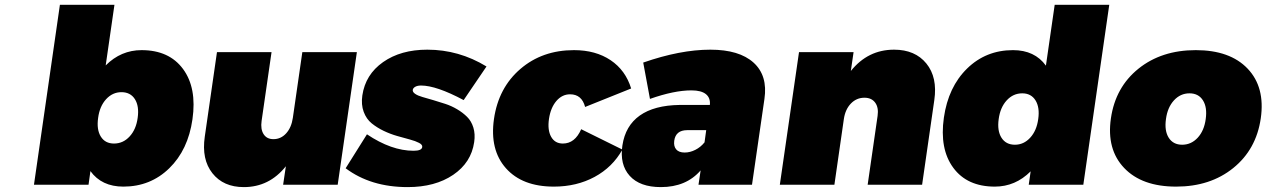

<svg xmlns="http://www.w3.org/2000/svg" viewBox="-20 -762 5224 792"><path d="M120.1 0 227.1 -742.2H452.1L416 -492.2Q479 -555.2 564 -555.2Q677.7 -555.2 735.1 -477.3Q792.5 -399.4 773.9 -270Q755.9 -143.6 678.2 -67.9Q600.6 7.8 488.8 7.8Q399.4 7.8 353 -56.2L345.2 0ZM384.8 -275.9Q377.9 -227.5 395.8 -198.7Q413.6 -169.9 450.2 -169.9Q487.8 -169.9 514.6 -199Q541.5 -228 547.9 -275.9Q554.7 -324.2 536.4 -353Q518.1 -381.8 481 -381.8Q444.3 -381.8 417.7 -352.8Q391.1 -323.7 384.8 -275.9Z M824.7 -198.2 875 -546.9H1100.1L1059.1 -263.2Q1054.2 -229 1067.4 -208.5Q1080.6 -188 1107.9 -188Q1138.7 -188 1160.4 -211.9Q1182.1 -235.8 1188 -275.9L1227.1 -546.9H1452.1L1373 0H1147.9L1159.2 -76.2Q1090.8 9.8 985.8 9.8Q901.4 9.8 856.2 -47.4Q811 -104.5 824.7 -198.2Z M1405.8 -67.9 1493.7 -208Q1594.7 -140.1 1686 -140.1Q1720.2 -140.1 1721.7 -155.8Q1723.1 -165 1708.7 -172.6Q1694.3 -180.2 1670.9 -186.5Q1647.5 -192.9 1618.9 -200.9Q1590.3 -209 1562.7 -222.2Q1535.2 -235.4 1513.2 -253.2Q1491.2 -271 1480.2 -300.8Q1469.2 -330.6 1474.6 -368.2Q1487.3 -454.6 1560.3 -505.9Q1633.3 -557.1 1742.7 -557.1Q1873 -557.1 1986.8 -487.8L1892.6 -349.1Q1779.8 -409.2 1716.8 -409.2Q1702.6 -409.2 1693.4 -404.3Q1684.1 -399.4 1682.6 -391.1Q1681.6 -382.3 1692.6 -374.8Q1703.6 -367.2 1722.9 -361.8Q1742.2 -356.4 1766.8 -349.1Q1791.5 -341.8 1816.9 -333.5Q1842.3 -325.2 1865.7 -311.3Q1889.2 -297.4 1906.7 -280Q1924.3 -262.7 1932.6 -235.8Q1940.9 -209 1936 -175.8Q1923.8 -91.3 1849.4 -40.8Q1774.9 9.8 1661.6 9.8Q1509.3 9.8 1405.8 -67.9Z M2017.6 -271Q2036.1 -399.9 2126.5 -477.5Q2216.8 -555.2 2347.7 -555.2Q2437 -555.2 2498.8 -513.7Q2560.5 -472.2 2583.5 -397L2393.6 -320.8Q2379.9 -373 2331.5 -373Q2298.8 -373 2275.1 -345.5Q2251.5 -317.9 2244.6 -272Q2237.8 -225.6 2253.4 -197.8Q2269 -169.9 2301.8 -169.9Q2351.6 -169.9 2377.4 -229L2547.4 -145Q2506.8 -72.3 2432.6 -32.2Q2358.4 7.8 2264.6 7.8Q2134.3 7.8 2066.9 -68.1Q1999.5 -144 2017.6 -271Z M2547.4 -162.1Q2559.6 -243.2 2619.1 -285.4Q2678.7 -327.6 2783.2 -329.1H2908.2Q2911.1 -357.9 2892.1 -373.5Q2873 -389.2 2832 -389.2Q2760.7 -389.2 2661.1 -354L2633.3 -503.9Q2786.1 -557.1 2910.2 -557.1Q3029.3 -557.1 3088.4 -503.7Q3147.5 -450.2 3133.3 -354L3082 0H2861.3L2870.1 -59.1Q2810.5 9.8 2706.1 9.8Q2619.6 9.8 2577.6 -36.6Q2535.6 -83 2547.4 -162.1ZM2761.2 -181.2Q2758.3 -158.7 2769.3 -145.8Q2780.3 -132.8 2804.2 -132.8Q2826.2 -132.8 2848.1 -143.8Q2870.1 -154.8 2886.2 -174.8L2893.1 -225.1H2814.9Q2767.1 -225.1 2761.2 -181.2Z M3196.8 0 3275.9 -546.9H3501L3489.7 -469.2Q3560.1 -557.1 3668 -557.1Q3754.9 -557.1 3801.3 -500Q3847.7 -442.9 3834 -349.1L3783.7 0H3559.1L3600.1 -284.2Q3605 -318.4 3590.1 -338.6Q3575.2 -358.9 3545.9 -358.9Q3513.2 -358.9 3490 -335Q3466.8 -311 3460.9 -271L3421.9 0Z M3873.5 -276.9Q3891.6 -403.3 3969.2 -479.2Q4046.9 -555.2 4158.7 -555.2Q4248 -555.2 4294.4 -491.2L4330.6 -742.2H4555.7L4448.7 0H4223.6L4231.4 -55.2Q4168.5 7.8 4083.5 7.8Q3969.7 7.8 3912.4 -69.8Q3855 -147.5 3873.5 -276.9ZM4099.6 -271Q4092.8 -222.7 4111.1 -193.8Q4129.4 -165 4166.5 -165Q4203.1 -165 4229.7 -194.1Q4256.3 -223.1 4262.7 -271Q4269.5 -318.8 4251.5 -347.9Q4233.4 -377 4196.8 -377Q4159.2 -377 4132.6 -347.9Q4106 -318.8 4099.6 -271Z M4562.5 -273.9Q4581.1 -402.3 4676.3 -478.8Q4771.5 -555.2 4912.6 -555.2Q5053.7 -555.2 5126.5 -478.8Q5199.2 -402.3 5180.7 -273.9Q5162.1 -145.5 5067.1 -68.8Q4972.2 7.8 4831.5 7.8Q4690.4 7.8 4617.2 -69.1Q4543.9 -146 4562.5 -273.9ZM4789.6 -271Q4782.7 -222.7 4801 -193.8Q4819.3 -165 4856.4 -165Q4894 -165 4920.7 -194.1Q4947.3 -223.1 4953.6 -271Q4960.4 -319.3 4942.1 -348.1Q4923.8 -377 4886.7 -377Q4849.1 -377 4822.5 -347.9Q4795.9 -318.8 4789.6 -271Z"/></svg>

Font: Trueno Black
Style: Italic
Weight: 900
Designer: Julieta Ulanovsky
Foundry: Julieta Ulanovsky
Version: Version 3.001b | FøM Fix